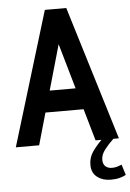

<svg xmlns="http://www.w3.org/2000/svg" viewBox="-62 -744 679 1000"><g transform="rotate(-5 277.0 -244.5)"><path d="M415 0 367 -167H167.5L120 0H-2L211 -700H323L537 0ZM199.5 -279H335L267 -515.5ZM446 0H508Q480.5 26 460.8 51.8Q441 77.5 441 104Q441 127 454 138.5Q467 150 488 150Q502.5 150 514.8 146.5Q527 143 539 138L556 193Q542 200.5 522.8 205.8Q503.5 211 477 211Q434.5 211 405.8 189Q377 167 377 125Q377 86.5 397.8 56.8Q418.5 27 446 0Z"/></g></svg>

Font: Cabin Condensed
Style: Bold
Weight: 700
Width: 3
Designer: Pablo Impallari
Foundry: Pablo Impallari. http://www.impallari.com Igino Marini. http://www.ikern.com
Version: Version 3.001; ttfautohint (v1.8.3)